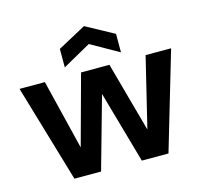

<svg xmlns="http://www.w3.org/2000/svg" viewBox="-105 -855 1043 974"><g transform="rotate(-15 416.0 -367.5)"><path d="M169 0 18 -512H151L248 -116H233L341 -512H490L599 -116H584L680 -512H814L663 0H523L407 -409H424L309 0ZM268 -558V-655L416 -735L563 -655V-558L416 -641Z"/></g></svg>

Font: DM Sans 12pt
Style: Bold
Weight: 700
Version: Version 4.004;gftools[0.9.30]